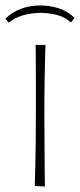

<svg xmlns="http://www.w3.org/2000/svg" viewBox="-27 -681 292 701"><path d="M137 0 100 -2Q100 -2 100.5 -22.5Q101 -43 102 -79.5Q103 -116 103.5 -164Q104 -212 104 -267Q104 -340 104 -396.5Q104 -453 103.5 -485Q103 -517 103 -517H139Q139 -517 138 -484.5Q137 -452 136 -395Q135 -338 135 -266Q135 -212 135.5 -164Q136 -116 136 -79Q136 -42 136.5 -21Q137 0 137 0ZM5 -598 -7 -613Q16 -636 48.5 -648.5Q81 -661 120 -661Q158 -661 189.5 -650Q221 -639 245 -616L232 -599Q208 -620 179 -627Q150 -634 122 -634Q90 -634 58.5 -625.5Q27 -617 5 -598Z"/></svg>

Font: Truculenta Thin
Style: Regular
Weight: 250
Version: Version 1.002